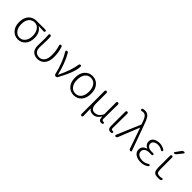

<svg xmlns="http://www.w3.org/2000/svg" viewBox="276 -2285 3963 3963"><g transform="rotate(45 2257.5 -303.5)"><path d="M289.1 12.7Q190.4 12.7 123 -60.5Q55.7 -133.8 55.7 -260.7Q55.7 -329.1 75.2 -382.3Q94.7 -435.5 127.9 -467.8Q161.1 -500 203.1 -516.6Q245.1 -533.2 292 -533.2H551.8Q562.5 -533.2 570.3 -525.4Q578.1 -517.6 578.1 -506.8Q578.1 -496.1 570.3 -489.3Q562.5 -482.4 551.8 -482.4Q465.8 -488.3 403.3 -488.3Q401.4 -488.3 401.4 -486.3Q401.4 -484.4 402.3 -483.4Q457 -452.1 486.3 -394Q515.6 -335.9 515.6 -255.9Q515.6 -130.9 451.2 -59.1Q386.7 12.7 289.1 12.7ZM289.1 -37.1Q362.3 -37.1 410.2 -98.1Q458 -159.2 458 -258.8Q458 -351.6 413.1 -417.5Q368.2 -483.4 291 -483.4Q213.9 -483.4 165.5 -425.8Q117.2 -368.2 117.2 -260.7Q117.2 -160.2 166 -98.6Q214.8 -37.1 289.1 -37.1Z M860.4 12.7Q772.5 12.7 721.2 -37.1Q669.9 -86.9 669.9 -191.4Q669.9 -224.6 671.9 -293Q673.8 -361.3 673.8 -394.5L668.9 -507.8Q668.9 -517.6 675.8 -524.4Q682.6 -533.2 694.3 -533.2Q707 -533.2 716.3 -524.9Q725.6 -516.6 726.6 -504.9Q730.5 -470.7 730.5 -412.1Q730.5 -377.9 727.1 -298.8Q723.6 -219.7 723.6 -189.5Q723.6 -109.4 762.7 -73.2Q801.8 -37.1 863.3 -37.1Q931.6 -37.1 974.6 -93.8Q1017.6 -150.4 1017.6 -259.8Q1017.6 -392.6 979.5 -502.9Q976.6 -514.6 981.9 -525.4Q987.3 -536.1 998 -539.1Q1002.9 -540 1006.8 -540Q1014.6 -540 1021.5 -536.1Q1032.2 -531.2 1036.1 -518.6Q1078.1 -393.6 1078.1 -259.8Q1078.1 -194.3 1061 -141.6Q1043.9 -88.9 1014.6 -55.7Q985.4 -22.5 945.8 -4.9Q906.2 12.7 860.4 12.7Z M1427.7 -26.4Q1413.1 0 1381.8 0Q1369.1 0 1358.4 -8.3Q1347.7 -16.6 1344.7 -29.3Q1277.3 -314.5 1159.2 -503.9Q1155.3 -509.8 1155.3 -515.6Q1155.3 -519.5 1157.2 -523.4Q1161.1 -534.2 1171.9 -538.1Q1177.7 -540 1183.6 -540Q1190.4 -540 1197.3 -537.1Q1210 -533.2 1216.8 -521.5Q1270.5 -430.7 1317.4 -304.2Q1364.3 -177.7 1389.6 -62.5Q1389.6 -59.6 1392.1 -59.6Q1394.5 -59.6 1395.5 -62.5Q1521.5 -320.3 1546.9 -503.9Q1547.9 -516.6 1557.1 -524.9Q1566.4 -533.2 1579.1 -533.2Q1590.8 -533.2 1598.6 -524.4Q1604.5 -517.6 1604.5 -508.8Q1604.5 -348.6 1427.7 -26.4Z M1918.9 12.7Q1816.4 12.7 1749.5 -61.5Q1682.6 -135.7 1682.6 -265.6Q1682.6 -397.5 1749 -472.2Q1815.4 -546.9 1918.9 -546.9Q2021.5 -546.9 2087.9 -472.2Q2154.3 -397.5 2154.3 -265.6Q2154.3 -135.7 2087.9 -61.5Q2021.5 12.7 1918.9 12.7ZM1918.9 -37.1Q2000 -37.1 2046.4 -99.1Q2092.8 -161.1 2092.8 -265.6Q2092.8 -370.1 2045.9 -433.1Q1999 -496.1 1918.9 -496.1Q1837.9 -496.1 1791 -433.1Q1744.1 -370.1 1744.1 -265.6Q1744.1 -161.1 1791 -99.1Q1837.9 -37.1 1918.9 -37.1Z M2338.9 201.2Q2326.2 201.2 2317.4 192.4Q2308.6 183.6 2308.6 170.9V-502Q2308.6 -513.7 2317.4 -522.5Q2326.2 -531.2 2337.9 -531.2Q2349.6 -531.2 2358.4 -522.9Q2367.2 -514.6 2367.2 -502V-197.3Q2367.2 -37.1 2480.5 -37.1Q2526.4 -37.1 2564 -59.6Q2601.6 -82 2641.6 -149.4Q2644.5 -156.2 2644.5 -163.1V-502Q2644.5 -514.6 2653.3 -522.9Q2662.1 -531.2 2673.8 -531.2Q2685.5 -531.2 2694.3 -522.5Q2703.1 -513.7 2703.1 -502Q2702.1 -471.7 2700.7 -314.5Q2699.2 -157.2 2699.2 -76.2Q2699.2 -55.7 2708.5 -45.4Q2717.8 -35.2 2734.4 -35.2Q2739.3 -35.2 2743.2 -36.1Q2752.9 -37.1 2760.7 -32.7Q2768.6 -28.3 2769.5 -19.5Q2770.5 -16.6 2770.5 -13.7Q2770.5 -5.9 2766.6 0Q2761.7 9.8 2752 11.7Q2739.3 14.6 2723.6 14.6Q2684.6 14.6 2667 -10.7Q2649.4 -36.1 2648.4 -93.8Q2648.4 -94.7 2647 -94.7Q2645.5 -94.7 2645.5 -94.7Q2582 13.7 2482.4 13.7Q2440.4 13.7 2412.6 2Q2384.8 -9.8 2364.3 -43Q2364.3 -43.9 2362.8 -43.5Q2361.3 -43 2361.3 -42Q2362.3 106.4 2366.2 171.9Q2367.2 183.6 2358.9 192.4Q2350.6 201.2 2338.9 201.2Z M2992.2 12.7Q2914.1 12.7 2914.1 -85V-503.9Q2914.1 -515.6 2922.9 -524.4Q2931.6 -533.2 2943.8 -533.2Q2956.1 -533.2 2964.8 -524.4Q2973.6 -515.6 2972.7 -503.9Q2968.8 -168 2968.8 -78.1Q2968.8 -37.1 3002.9 -37.1Q3006.8 -37.1 3011.7 -38.1Q3021.5 -39.1 3029.3 -34.2Q3037.1 -29.3 3039.1 -21.5Q3040 -17.6 3040 -14.6Q3040 -7.8 3036.1 -2Q3031.2 7.8 3021.5 9.8Q3007.8 12.7 2992.2 12.7Z M3175.8 -20.5Q3169.9 -7.8 3158.2 -1Q3149.4 3.9 3138.7 3.9Q3135.7 3.9 3133.8 3.9Q3122.1 2.9 3116.2 -7.8Q3113.3 -13.7 3113.3 -18.6Q3113.3 -23.4 3115.2 -28.3L3333 -543Q3335.9 -549.8 3334 -556.6L3328.1 -576.2Q3297.9 -670.9 3266.6 -713.9Q3235.4 -756.8 3186.5 -756.8Q3166 -756.8 3146.5 -750Q3135.7 -747.1 3126.5 -751Q3117.2 -754.9 3113.3 -764.6Q3112.3 -769.5 3112.3 -774.4Q3112.3 -780.3 3114.3 -786.1Q3119.1 -796.9 3129.9 -799.8Q3158.2 -807.6 3193.4 -807.6Q3262.7 -807.6 3303.7 -752.4Q3344.7 -697.3 3384.8 -574.2L3583 -28.3Q3584 -24.4 3584 -21.5Q3584 -14.6 3580.1 -8.8Q3573.2 0 3562.5 0Q3548.8 0 3537.6 -7.8Q3526.4 -15.6 3522.5 -29.3L3366.2 -478.5Q3365.2 -481.4 3362.8 -481.4Q3360.4 -481.4 3359.4 -478.5Z M3872.1 12.7Q3775.4 12.7 3716.8 -30.3Q3658.2 -73.2 3658.2 -144.5Q3658.2 -199.2 3689.9 -232.9Q3721.7 -266.6 3770.5 -279.3Q3772.5 -280.3 3772.5 -282.7Q3772.5 -285.2 3770.5 -286.1Q3730.5 -302.7 3708.5 -335Q3686.5 -367.2 3686.5 -407.2Q3686.5 -473.6 3740.7 -510.3Q3794.9 -546.9 3877.9 -546.9Q3955.1 -546.9 4025.4 -501Q4034.2 -495.1 4036.1 -485.4Q4038.1 -475.6 4032.2 -466.8Q4027.3 -458 4017.6 -456.1Q4007.8 -454.1 4000 -460Q3940.4 -497.1 3878.9 -497.1Q3820.3 -497.1 3782.7 -472.2Q3745.1 -447.3 3745.1 -401.4Q3745.1 -356.4 3780.8 -329.6Q3816.4 -302.7 3889.6 -302.7Q3913.1 -302.7 3926.8 -303.7Q3937.5 -303.7 3944.8 -296.9Q3952.1 -290 3952.1 -279.8Q3952.1 -269.5 3944.8 -262.2Q3937.5 -254.9 3926.8 -255.9Q3898.4 -256.8 3874 -256.8Q3797.9 -256.8 3758.3 -228.5Q3718.8 -200.2 3718.8 -149.4Q3718.8 -96.7 3761.7 -66.4Q3804.7 -36.1 3879.9 -36.1Q3955.1 -36.1 4017.6 -81.1Q4025.4 -87.9 4035.6 -85.9Q4045.9 -84 4051.8 -76.2Q4055.7 -69.3 4055.7 -61.5Q4055.7 -47.9 4044.9 -40Q4004.9 -11.7 3964.8 0.5Q3924.8 12.7 3872.1 12.7Z M4304.7 -746.1Q4326.2 -776.4 4364.3 -776.4Q4375 -776.4 4379.9 -766.1Q4384.8 -755.9 4377.9 -747.1L4283.2 -628.9Q4264.6 -605.5 4235.4 -605.5Q4225.6 -605.5 4221.2 -613.8Q4216.8 -622.1 4222.7 -629.9ZM4266.6 -177.7Q4266.6 -105.5 4286.6 -83Q4306.6 -60.5 4363.3 -60.5Q4392.6 -60.5 4423.8 -69.3Q4432.6 -71.3 4440.4 -65.9Q4448.2 -60.5 4448.2 -50.8Q4448.2 -40 4441.4 -30.8Q4434.6 -21.5 4422.9 -18.6Q4391.6 -11.7 4357.4 -11.7Q4273.4 -11.7 4241.7 -46.9Q4210 -82 4210 -174.8V-516.6Q4210 -528.3 4218.3 -536.6Q4226.6 -544.9 4238.3 -544.9Q4250 -544.9 4258.3 -536.6Q4266.6 -528.3 4266.6 -516.6Z"/></g></svg>

Font: Gen Jyuu Gothic P Light
Style: Regular
Weight: 200
Designer: [Source Han Sans]
Ryoko NISHIZUKA  (kana & ideographs); Paul D. Hunt (Latin, Greek & Cyrillic); Wenlong ZHANG  (bopomofo
Version: Version 1.002.20150607